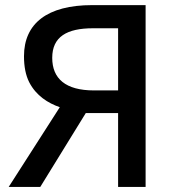

<svg xmlns="http://www.w3.org/2000/svg" viewBox="-20 -734 687 754"><path d="M443.8 -290V0H551.8V-713.9H341.8C166 -713.9 74.2 -642.1 74.2 -513.2C74.2 -471.7 81.1 -438 94.7 -411.1C122.1 -357.9 168.5 -329.1 214.8 -313L14.2 0H138.2L316.9 -290ZM443.8 -623V-378.9H349.1C237.3 -378.9 185.1 -425.3 185.1 -506.8C185.1 -589.4 242.2 -623 345.2 -623Z"/></svg>

Font: Noto Reveo Sans
Style: Regular
Weight: 500
Designer: Monotype Design Team
Foundry: Monotype Imaging Inc.
Version: Version 2.007